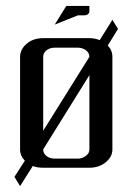

<svg xmlns="http://www.w3.org/2000/svg" viewBox="-20 -567 448 649"><path d="M165 -483.9 204.1 -546.9H282.2V-530.8Q282.2 -515.1 263.2 -515.1H243.2ZM28.8 30.8 64 -23.9Q47.9 -40 47.9 -62V-375Q47.9 -399.9 69.8 -418.9Q91.8 -438 126 -438H282.2Q301.8 -438 316.9 -431.2L359.9 -500L378.9 -469.2L344.2 -413.1Q359.9 -397 359.9 -375V-62Q359.9 -36.6 336.9 -18.1Q314.5 0 282.2 0H126Q105.5 0 90.8 -5.9L47.9 62ZM126 -62Q126 -48.3 137.2 -39.6Q148.4 -30.8 165 -30.8H243.2Q258.3 -30.8 270 -40Q282.2 -48.3 282.2 -62V-313ZM126 -125 282.2 -375Q282.2 -388.2 270.5 -397Q258.8 -405.8 243.2 -405.8H165Q148.4 -405.8 137.2 -397Q126 -388.2 126 -375Z"/></svg>

Font: Hhenum
Style: Regular
Weight: 400
Designer: T. Christopher White
Version: Version 1.0